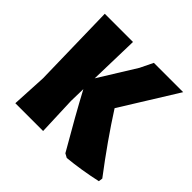

<svg xmlns="http://www.w3.org/2000/svg" viewBox="-166 -809 982 982"><g transform="rotate(45 325.0 -317.5)"><path d="M263 -647 256 -377 380 -577 414 -647H626L436 -341Q528 -197 646 -42L643 -20Q538 3 443 12L421 0Q319 -175 254 -297L252 -210L260 0H59L69 -190L59 -647Z"/></g></svg>

Font: Alegreya Sans SC Black
Style: Regular
Weight: 900
Designer: Juan Pablo del Peral
Foundry: Huerta Tipografica
Version: Version 2.007